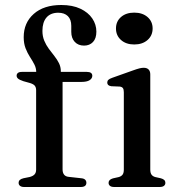

<svg xmlns="http://www.w3.org/2000/svg" viewBox="-20 -748 712 768"><path d="M230.3 -70.1Q230.3 -57.2 236.3 -49.5Q242.3 -41.8 254.6 -40.6L305.2 -35Q315.7 -34.1 320.6 -29.2Q325.5 -24.3 325.5 -17Q325.5 0 302.8 0H76.4Q66.2 0 60.3 -4.5Q54.5 -8.9 54.5 -16.4Q54.5 -23.8 59.3 -28.3Q64.2 -32.7 74.2 -35.1L98.6 -40Q111.9 -43.5 118.2 -50.4Q124.5 -57.3 124.5 -69.4V-387.5Q124.5 -397.9 119.5 -404.6Q114.5 -411.3 100.6 -415.7L73.4 -423.3Q57.4 -428.7 51.9 -433.8Q46.5 -438.9 46.5 -445.2Q46.5 -452.1 51.6 -456.2Q56.8 -460.4 67.5 -460.4H149.6L124.9 -442.3V-459.4Q124.9 -475.7 117.4 -490.2Q109.9 -504.8 99.8 -520.2Q89.8 -535.7 82.3 -554.8Q74.8 -573.9 74.8 -599.3Q74.8 -656.8 115 -692.4Q155.3 -728 225.1 -728Q270 -728 301.4 -713.2Q332.7 -698.5 349.1 -674.2Q365.5 -650 365.5 -621.4Q365.5 -594.2 351.9 -579.9Q338.3 -565.6 316.3 -565.6Q292.9 -565.6 279 -580.5Q265.1 -595.5 265.1 -620.6V-644.5Q265.1 -670.1 251.4 -683.6Q237.6 -697.1 212.5 -697.1Q182 -696.8 165.9 -677.9Q149.7 -659 149.7 -624.4Q149.7 -602.7 157.1 -585.1Q164.4 -567.5 175.5 -552.6Q186.5 -537.8 197.6 -523.8Q208.6 -509.9 216 -495Q223.3 -480.2 223.3 -462.9V-441.7L209.4 -460.4H327.8Q338.2 -460.4 343.7 -456.5Q349.2 -452.6 349.2 -444.9Q349.2 -434.3 338.5 -427.3Q327.8 -420.3 304.8 -420.3H230.3ZM581.1 -450.5V-69.9Q581.1 -56.2 586.2 -49.3Q591.3 -42.4 601.2 -39.8L623.6 -34.8Q632.7 -32.2 637.1 -27.9Q641.5 -23.5 641.5 -16.8Q641.5 -9.1 635.8 -4.6Q630.1 0 618.2 0H437Q425.4 0 419.9 -4.6Q414.3 -9.1 414.3 -16.8Q414.3 -23.2 418.6 -27.6Q422.8 -31.9 431.6 -34.5L455.2 -39.8Q465.1 -42.7 470.2 -49.3Q475.3 -55.9 475.3 -69.6V-379Q475.3 -390.5 471.5 -395.6Q467.7 -400.7 458.9 -401.7L425.1 -403.1Q416.4 -404.5 412.7 -408.1Q409 -411.8 409 -417.6Q409 -424.2 413.3 -428.5Q417.5 -432.8 428.9 -436.8L511.1 -466Q527.6 -472 537.6 -474.5Q547.5 -476.9 554.4 -476.9Q567.9 -476.9 574.5 -469.9Q581.1 -462.8 581.1 -450.5ZM516.9 -570.1Q484.3 -570.1 464.1 -588Q443.9 -605.9 443.9 -634.1Q443.9 -662.4 464.1 -680Q484.3 -697.5 516.9 -697.5Q549.8 -697.5 570.2 -679.8Q590.5 -662.1 590.5 -634.1Q590.5 -605.9 570.2 -588Q549.8 -570.1 516.9 -570.1Z"/></svg>

Font: Fraunces
Style: Regular
Weight: 900
Version: Version 1.000;[b76b70a41]